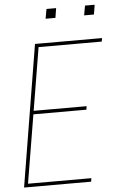

<svg xmlns="http://www.w3.org/2000/svg" viewBox="-60 -952 621 993"><g transform="rotate(-5 250.0 -455.0)"><path d="M24 0 145 -735H493L490 -717H162L108 -391H383L380 -373H105L46 -18H375L372 0ZM411 -860 420 -910H470L462 -860ZM211 -860 220 -910H270L262 -860Z"/></g></svg>

Font: Iosevka SS04 Thin Oblique
Style: Regular
Weight: 100
Italic angle: -9°
Monospace: yes
Designer: Belleve Invis
Foundry: Belleve Invis
Version: Version 19.0.0; ttfautohint (v1.8.4)